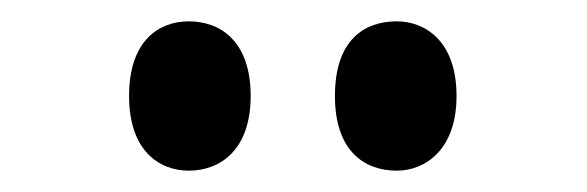

<svg xmlns="http://www.w3.org/2000/svg" viewBox="-20 -779 550 180"><path d="M352 -619C378 -619 408 -638 408 -689C408 -741 378 -759 352 -759C321 -759 294 -741 294 -689C294 -638 321 -619 352 -619ZM157 -619C186 -619 215 -638 215 -689C215 -741 186 -759 157 -759C129 -759 101 -741 101 -689C101 -638 129 -619 157 -619Z"/></svg>

Font: Noto Serif Display Condensed Black
Style: Regular
Weight: 900
Width: 3
Designer: Monotype Design Team
Foundry: Monotype Imaging Inc.
Version: Version 2.009